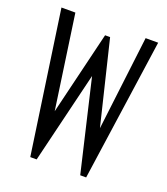

<svg xmlns="http://www.w3.org/2000/svg" viewBox="-119 -707 687 791"><g transform="rotate(20 225.0 -311.5)"><path d="M105 0 15 -623H76L135 -212L223 -577H245L334 -210L384 -623H439L350 0H324L230 -401L133 0Z"/></g></svg>

Font: Inconsolata SemiCondensed
Style: Regular
Weight: 400
Width: 4
Monospace: yes
Designer: Raph Levien, Cyreal, Brenton Simpson
Foundry: Raph Levien, Cyreal, Google
Version: Version 3.001; ttfautohint (v1.8.2.53-6de2)